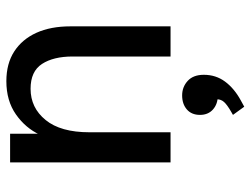

<svg xmlns="http://www.w3.org/2000/svg" viewBox="-116 -464 822 631"><g transform="rotate(-90 295.5 -149.0)"><path d="M76.7 0V-527.3H170.9V-407.7L167.5 -429.2Q189.5 -476.6 234.4 -508.1Q279.3 -539.6 343.8 -539.6Q401.4 -539.6 441.4 -513.7Q481.4 -487.8 502.7 -440.9Q523.9 -394 523.9 -329.1V0H424.8V-321.8Q424.8 -384.8 400.4 -422.4Q376 -460 318.8 -460Q256.3 -460 216.1 -410.6Q175.8 -361.3 175.8 -266.6V0ZM259.8 242.2 232.9 205.1 243.2 199.2Q266.1 186 275.1 176Q284.2 166 284.2 152.3V142.1L296.4 155.3Q268.6 155.3 250.7 139.4Q232.9 123.5 232.9 96.7Q232.9 69.3 250.7 53.7Q268.6 38.1 296.9 38.1Q324.7 38.1 344.7 56.4Q364.7 74.7 364.7 109.4Q364.7 148.9 342.3 179.2Q319.8 209.5 280.3 231Z"/></g></svg>

Font: Schibsted Grotesk Medium
Style: Regular
Weight: 500
Designer: Bakken & Baeck AS, Henrik Kongsvoll
Foundry: Schibsted ASA
Version: Version 1.100;gftools[0.9.25]